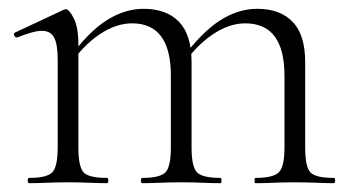

<svg xmlns="http://www.w3.org/2000/svg" viewBox="-20 -416 800 436"><path d="M560 0Q558 0 558 -6Q558 -12 560 -12Q601 -12 613.5 -25Q626 -38 626 -81V-244Q626 -363 537 -363Q500 -363 462.5 -337.5Q425 -312 396 -269L392 -281Q438 -343 479.5 -369.5Q521 -396 564 -396Q616 -396 644.5 -366.5Q673 -337 673 -275V-81Q673 -38 684.5 -25Q696 -12 738 -12Q741 -12 741 -6Q741 0 738 0Q721 0 698 -1Q675 -2 649 -2Q624 -2 601 -1Q578 0 560 0ZM303 0Q300 0 300 -6Q300 -12 303 -12Q344 -12 356 -25Q368 -38 368 -81V-244Q368 -363 280 -363Q243 -363 205.5 -337.5Q168 -312 139 -269L135 -281Q180 -343 221.5 -369.5Q263 -396 306 -396Q358 -396 386.5 -366.5Q415 -337 415 -275V-81Q415 -38 427 -25Q439 -12 481 -12Q483 -12 483 -6Q483 0 481 0Q463 0 440.5 -1Q418 -2 392 -2Q367 -2 343.5 -1Q320 0 303 0ZM46 0Q43 0 43 -6Q43 -12 46 -12Q87 -12 99 -25Q111 -38 111 -81V-281Q111 -315 103 -330.5Q95 -346 75 -346Q65 -346 51 -342Q37 -338 19 -331Q15 -330 12.5 -335Q10 -340 14 -342L125 -394Q127 -395 130 -395Q137 -395 147.5 -374.5Q158 -354 158 -315V-81Q158 -38 169.5 -25Q181 -12 223 -12Q226 -12 226 -6Q226 0 223 0Q206 0 183 -1Q160 -2 135 -2Q110 -2 86.5 -1Q63 0 46 0Z"/></svg>

Font: Cormorant Light
Style: Regular
Weight: 300
Designer: Christian Thalmann (Catharsis Fonts)
Foundry: Catharsis Fonts
Version: Version 4.000